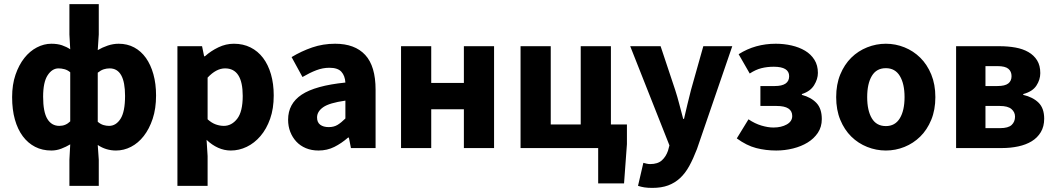

<svg xmlns="http://www.w3.org/2000/svg" viewBox="-20 -721 5139 935"><path d="M318 184V57L322 -18Q302 -6 278.5 3Q255 12 230 12Q186 12 151 -6Q116 -24 91 -57.5Q66 -91 52.5 -139Q39 -187 39 -248Q39 -309 55.5 -357Q72 -405 98.5 -438.5Q125 -472 159.5 -490Q194 -508 230 -508Q260 -508 282 -500.5Q304 -493 322 -481L318 -553V-701H461V-553L456 -477Q478 -490 504.5 -499Q531 -508 558 -508Q600 -508 633.5 -490Q667 -472 690.5 -439Q714 -406 727 -359.5Q740 -313 740 -256Q740 -192 723.5 -142.5Q707 -93 680 -58.5Q653 -24 618 -6Q583 12 545 12Q496 12 456 -15L461 57V184ZM269 -108Q300 -108 322 -130V-369Q309 -380 294 -384Q279 -388 265 -388Q234 -388 212 -354.5Q190 -321 190 -250Q190 -176 210.5 -142Q231 -108 269 -108ZM511 -108Q545 -108 567 -142.5Q589 -177 589 -254Q589 -388 514 -388Q499 -388 485 -383.5Q471 -379 456 -367V-128Q470 -116 484 -112Q498 -108 511 -108Z M844 184V-496H964L974 -447H978Q1007 -473 1043.5 -490.5Q1080 -508 1119 -508Q1164 -508 1200 -490Q1236 -472 1261 -439Q1286 -406 1299.5 -359.5Q1313 -313 1313 -256Q1313 -192 1295.5 -142.5Q1278 -93 1248.5 -58.5Q1219 -24 1181.5 -6Q1144 12 1104 12Q1072 12 1042 -1.5Q1012 -15 986 -40L991 39V184ZM1070 -108Q1108 -108 1135 -142.5Q1162 -177 1162 -254Q1162 -388 1076 -388Q1033 -388 991 -343V-140Q1011 -122 1031 -115Q1051 -108 1070 -108Z M1531 12Q1497 12 1469.5 0.5Q1442 -11 1423 -31.5Q1404 -52 1393.5 -79Q1383 -106 1383 -138Q1383 -216 1449 -260Q1515 -304 1662 -319Q1660 -352 1642.5 -371.5Q1625 -391 1584 -391Q1552 -391 1520.5 -379Q1489 -367 1453 -346L1400 -443Q1448 -472 1500.5 -490Q1553 -508 1612 -508Q1708 -508 1758.5 -453.5Q1809 -399 1809 -284V0H1689L1679 -51H1675Q1643 -23 1608 -5.5Q1573 12 1531 12ZM1581 -102Q1606 -102 1624 -113Q1642 -124 1662 -144V-231Q1584 -220 1554 -199Q1524 -178 1524 -149Q1524 -125 1539.5 -113.5Q1555 -102 1581 -102Z M1933 0V-496H2080V-317H2239V-496H2386V0H2239V-189H2080V0Z M2515 0V-496H2662V-115H2808V-496H2955V-115H3033V-19L3019 172H2893V0Z M3157 194Q3134 194 3118 191.5Q3102 189 3087 184L3113 72Q3120 74 3129 76Q3138 78 3146 78Q3183 78 3203 60Q3223 42 3233 13L3240 -13L3049 -496H3197L3268 -283Q3279 -249 3288 -214Q3297 -179 3307 -142H3311Q3319 -177 3327.5 -212.5Q3336 -248 3345 -283L3405 -496H3546L3374 5Q3356 52 3336.5 87.5Q3317 123 3291.5 146.5Q3266 170 3233.5 182Q3201 194 3157 194Z M3760 12Q3709 12 3662.5 0Q3616 -12 3568 -47L3625 -140Q3656 -119 3688 -109.5Q3720 -100 3746 -100Q3785 -100 3811.5 -115Q3838 -130 3838 -156Q3838 -205 3762 -205H3683V-302H3753Q3823 -302 3823 -350Q3823 -396 3748 -396Q3716 -396 3688 -389Q3660 -382 3631 -363L3577 -457Q3618 -483 3663 -495.5Q3708 -508 3758 -508Q3798 -508 3835 -499.5Q3872 -491 3900.5 -474Q3929 -457 3946 -430Q3963 -403 3963 -366Q3963 -336 3944.5 -306Q3926 -276 3885 -263V-259Q3930 -247 3956 -219.5Q3982 -192 3982 -141Q3982 -103 3963 -74.5Q3944 -46 3913 -27Q3882 -8 3842 2Q3802 12 3760 12Z M4294 12Q4247 12 4203 -5.5Q4159 -23 4125.5 -56Q4092 -89 4072 -137.5Q4052 -186 4052 -248Q4052 -310 4072 -358.5Q4092 -407 4125.5 -440Q4159 -473 4203 -490.5Q4247 -508 4294 -508Q4341 -508 4384.5 -490.5Q4428 -473 4461.5 -440Q4495 -407 4515 -358.5Q4535 -310 4535 -248Q4535 -186 4515 -137.5Q4495 -89 4461.5 -56Q4428 -23 4384.5 -5.5Q4341 12 4294 12ZM4294 -107Q4339 -107 4362 -145Q4385 -183 4385 -248Q4385 -313 4362 -351Q4339 -389 4294 -389Q4248 -389 4225.5 -351Q4203 -313 4203 -248Q4203 -183 4225.5 -145Q4248 -107 4294 -107Z M4636 0V-496H4847Q4889 -496 4925 -489.5Q4961 -483 4988 -467.5Q5015 -452 5030.5 -427Q5046 -402 5046 -365Q5046 -333 5027 -304Q5008 -275 4963 -263V-259Q5010 -248 5037.5 -221Q5065 -194 5065 -143Q5065 -105 5048.5 -77.5Q5032 -50 5004 -33Q4976 -16 4938.5 -8Q4901 0 4859 0ZM4779 -302H4837Q4874 -302 4890 -314.5Q4906 -327 4906 -350Q4906 -373 4890.5 -386Q4875 -399 4838 -399H4779ZM4779 -97H4850Q4890 -97 4906.5 -112.5Q4923 -128 4923 -153Q4923 -175 4905.5 -190Q4888 -205 4849 -205H4779Z"/></svg>

Font: TT Toshiba Sans
Style: Bold
Weight: 700
Designer: Paul D. Hunt
Foundry: Toshiba Corporation
Version: Version 2.020;PS 2.000;hotconv 1.0.86;makeotf.lib2.5.63406